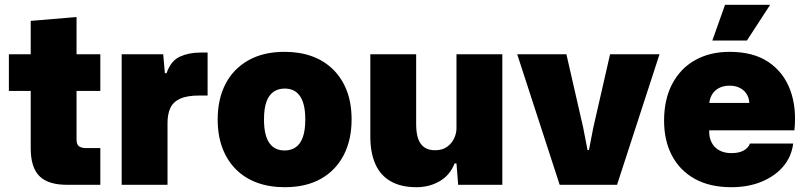

<svg xmlns="http://www.w3.org/2000/svg" viewBox="-20 -770 3359 800"><path d="M259 0Q180 0 144 -36.5Q108 -73 108 -152V-391H17V-544H108V-683L299 -699V-544H398V-391H299V-188Q299 -167 310 -160Q321 -153 338 -153H398V0Z M487 0V-544H660L667 -465H674Q692 -517 729.5 -534Q767 -551 815 -551Q824 -551 831 -551Q838 -551 845 -551V-372Q840 -372 831 -372Q822 -372 811 -372Q759 -372 730 -358.5Q701 -345 689.5 -319.5Q678 -294 678 -257V0Z M1166 10Q1103 10 1052 -8.5Q1001 -27 964 -63.5Q927 -100 907 -152.5Q887 -205 887 -272Q887 -357 919.5 -420Q952 -483 1014.5 -518.5Q1077 -554 1166 -554Q1229 -554 1280 -535.5Q1331 -517 1368 -480.5Q1405 -444 1425 -392Q1445 -340 1445 -272Q1445 -188 1412.5 -124.5Q1380 -61 1318 -25.5Q1256 10 1166 10ZM1166 -143Q1192 -143 1211.5 -156Q1231 -169 1241.5 -197.5Q1252 -226 1252 -272Q1252 -307 1246 -331.5Q1240 -356 1228.5 -371.5Q1217 -387 1201.5 -394Q1186 -401 1166 -401Q1140 -401 1120.5 -388Q1101 -375 1090.5 -347Q1080 -319 1080 -272Q1080 -237 1086 -212.5Q1092 -188 1103.5 -172.5Q1115 -157 1131 -150Q1147 -143 1166 -143Z M1715 10Q1651 10 1608 -14.5Q1565 -39 1544 -86.5Q1523 -134 1523 -201V-544H1714V-253Q1714 -217 1722 -193Q1730 -169 1747.5 -156.5Q1765 -144 1793 -144Q1823 -144 1842.5 -158Q1862 -172 1872 -193Q1882 -214 1882 -236V-544H2073V0H1889L1882 -89H1874Q1855 -40 1812 -15Q1769 10 1715 10Z M2312 0 2135 -544H2340L2410 -238L2428 -145H2434L2452 -238L2522 -544H2728L2551 0Z M3027 10Q2938 10 2875.5 -24.5Q2813 -59 2780 -121.5Q2747 -184 2747 -267Q2747 -356 2781 -420.5Q2815 -485 2876.5 -519.5Q2938 -554 3020 -554Q3119 -554 3182 -511.5Q3245 -469 3272.5 -395Q3300 -321 3290 -227H2935Q2934 -197 2945.5 -175.5Q2957 -154 2978 -143Q2999 -132 3027 -132Q3060 -132 3079 -143Q3098 -154 3105 -172H3285Q3278 -117 3243.5 -76.5Q3209 -36 3153.5 -13Q3098 10 3027 10ZM2935 -325 2919 -341H3119L3102 -326Q3104 -354 3094 -373Q3084 -392 3065 -402.5Q3046 -413 3020 -413Q2993 -413 2973.5 -402Q2954 -391 2944 -371Q2934 -351 2935 -325ZM2948 -601 3001 -750H3189L3092 -601Z"/></svg>

Font: Mona Sans ExtraLight Black
Style: Regular
Weight: 900
Version: Version 2.000